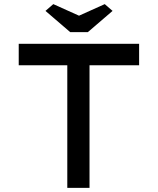

<svg xmlns="http://www.w3.org/2000/svg" viewBox="-20 -913 767 933"><path d="M307 0V-596H71V-700H656V-596H415V0ZM321 -757 201 -860 239 -893 379 -830H349L489 -893L527 -860L407 -757Z"/></svg>

Font: Lexend Giga
Style: Regular
Weight: 400
Designer: Bonnie Shaver-Troup, Thomas Jockin
Foundry: Lexend
Version: Version 1.007